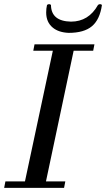

<svg xmlns="http://www.w3.org/2000/svg" viewBox="-107 -903 510 923"><path d="M59 -690H347L341 -659H247L114 -31H207L201 0H-87L-81 -31H13L147 -659H53ZM383 -879Q373 -809 335 -777Q297 -745 223 -745Q175 -747 147 -770Q115 -796 115 -843Q115 -862 119 -879Q123 -883 129 -883Q135 -883 138 -879Q139 -801 234 -799Q319 -799 364 -879Q368 -883 374 -883Q380 -883 383 -879Z"/></svg>

Font: GFS Didot
Style: Italic
Weight: 400
Italic angle: -12°
Designer: Takis Katsoulidis and George D. Matthiopoulos
Foundry: George Matthiopoulos and Takis Katsoulidis
Version: Version 1.0